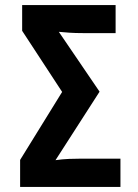

<svg xmlns="http://www.w3.org/2000/svg" viewBox="-20 -734 540 754"><path d="M59 0V-106L224 -373L67 -613V-714H434V-604H305Q276 -604 254 -605.5Q232 -607 211 -609L371 -374L198 -105Q225 -109 251.5 -110Q278 -111 300 -111H453V0Z"/></svg>

Font: Noto Sans Mono ExtraCondensed
Style: Bold
Weight: 700
Width: 2
Designer: Monotype Design Team
Foundry: Monotype Imaging Inc.
Version: Version 2.014